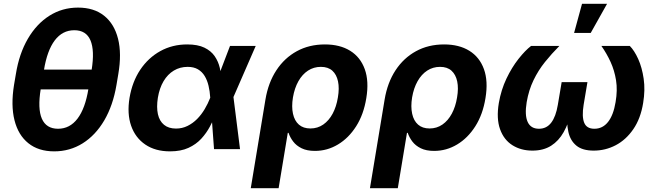

<svg xmlns="http://www.w3.org/2000/svg" viewBox="-20 -779 3421 1003"><path d="M263.2 11.7Q181.2 11.7 128.2 -30.8Q75.2 -73.2 55.7 -150.9Q36.1 -228.5 53.2 -335L63 -392.6Q80.1 -498.5 125.5 -576.4Q170.9 -654.3 238 -696.8Q305.2 -739.3 387.7 -739.3Q470.7 -739.3 523.9 -696.8Q577.1 -654.3 596.7 -576.4Q616.2 -498.5 598.1 -392.6L588.4 -335Q570.3 -228 524.7 -150.1Q479 -72.3 411.9 -30.3Q344.7 11.7 263.2 11.7ZM283.2 -106.4Q344.7 -106.4 385 -159.4Q425.3 -212.4 441.9 -314.9L458.5 -412.6Q475.1 -515.1 452.6 -568.1Q430.2 -621.1 368.2 -621.1Q306.2 -621.1 266.1 -568.1Q226.1 -515.1 209.5 -412.6L192.9 -314.9Q175.8 -211.4 198.7 -158.9Q221.7 -106.4 283.2 -106.4ZM167.5 -312 184.6 -415.5H483.4L465.8 -312Z M868.2 11.7Q791.5 11.7 739.3 -23.7Q687 -59.1 665 -122.1Q643.1 -185.1 656.7 -268.1Q670.9 -352.1 712.6 -414.6Q754.4 -477.1 817.4 -512Q880.4 -546.9 958 -546.9Q1013.2 -546.9 1047.9 -530Q1082.5 -513.2 1101.6 -485.4Q1120.6 -457.5 1128.2 -424.6Q1135.7 -391.6 1137.7 -359.9H1180.7L1199.2 -274.9L1233.9 0H1098.1L1078.1 -271Q1076.2 -302.7 1069.3 -331.3Q1062.5 -359.9 1049.1 -382.1Q1035.6 -404.3 1013.9 -417Q992.2 -429.7 960.4 -429.7Q920.4 -429.7 888.2 -410.4Q856 -391.1 834.5 -355Q813 -318.8 804.7 -268.6Q796.9 -218.8 804.9 -182.6Q813 -146.5 836.9 -127Q860.8 -107.4 899.4 -107.4Q931.6 -107.4 959.5 -121.1Q987.3 -134.8 1009.8 -157.5Q1032.2 -180.2 1049.3 -209Q1066.4 -237.8 1078.1 -268.1L1181.6 -539.1H1315.9L1197.8 -268.1L1150.9 -184.6H1108.4Q1094.7 -152.3 1076.7 -118.2Q1058.6 -84 1031.5 -54.4Q1004.4 -24.9 964.6 -6.6Q924.8 11.7 868.2 11.7Z M1290 204.1 1366.7 -259.3Q1381.3 -347.2 1423.6 -411.6Q1465.8 -476.1 1530.5 -511.5Q1595.2 -546.9 1677.2 -546.9Q1755.9 -546.9 1809.3 -513.7Q1862.8 -480.5 1885.5 -417.7Q1908.2 -355 1893.6 -266.6Q1879.9 -181.2 1840.6 -119.4Q1801.3 -57.6 1745.4 -24.2Q1689.5 9.3 1625.5 9.3Q1583.5 9.3 1555.7 -4.4Q1527.8 -18.1 1511.5 -39.8Q1495.1 -61.5 1487.3 -85H1483.4L1435.5 204.1ZM1601.6 -107.9Q1639.2 -107.9 1668.7 -128.4Q1698.2 -148.9 1717.8 -185.3Q1737.3 -221.7 1745.1 -270Q1753.4 -317.9 1745.8 -353.8Q1738.3 -389.6 1716.1 -409.7Q1693.8 -429.7 1656.2 -429.7Q1619.1 -429.7 1589.1 -410.2Q1559.1 -390.6 1538.8 -354.7Q1518.6 -318.8 1510.3 -270Q1502.4 -221.7 1510.5 -184.8Q1518.6 -147.9 1541.5 -127.9Q1564.5 -107.9 1601.6 -107.9Z M1912.6 204.1 1989.3 -259.3Q2003.9 -347.2 2046.1 -411.6Q2088.4 -476.1 2153.1 -511.5Q2217.8 -546.9 2299.8 -546.9Q2378.4 -546.9 2431.9 -513.7Q2485.4 -480.5 2508.1 -417.7Q2530.8 -355 2516.1 -266.6Q2502.4 -181.2 2463.1 -119.4Q2423.8 -57.6 2367.9 -24.2Q2312 9.3 2248 9.3Q2206.1 9.3 2178.2 -4.4Q2150.4 -18.1 2134 -39.8Q2117.7 -61.5 2109.9 -85H2106L2058.1 204.1ZM2224.1 -107.9Q2261.7 -107.9 2291.3 -128.4Q2320.8 -148.9 2340.3 -185.3Q2359.9 -221.7 2367.7 -270Q2376 -317.9 2368.4 -353.8Q2360.8 -389.6 2338.6 -409.7Q2316.4 -429.7 2278.8 -429.7Q2241.7 -429.7 2211.7 -410.2Q2181.6 -390.6 2161.4 -354.7Q2141.1 -318.8 2132.8 -270Q2125 -221.7 2133.1 -184.8Q2141.1 -147.9 2164.1 -127.9Q2187 -107.9 2224.1 -107.9Z M2761.2 7.8Q2701.7 7.8 2657 -20.3Q2612.3 -48.3 2592.3 -104Q2572.3 -159.7 2585.9 -241.2Q2597.7 -309.6 2625.7 -368.4Q2653.8 -427.2 2688.7 -471.4Q2723.6 -515.6 2754.4 -539.1H2902.3Q2862.3 -499 2827.1 -455.3Q2792 -411.6 2767.1 -360.1Q2742.2 -308.6 2731.4 -245.6Q2720.2 -177.2 2736.6 -141.8Q2752.9 -106.4 2795.4 -106.4Q2835.4 -106.4 2859.6 -138.2Q2883.8 -169.9 2894 -231L2914.1 -350.1H3048.8L3028.8 -231Q3019 -169.9 3031.7 -138.2Q3044.4 -106.4 3085 -106.4Q3128.4 -106.4 3156.5 -142.1Q3184.6 -177.7 3195.8 -245.6Q3206.5 -308.1 3198.2 -359.6Q3189.9 -411.1 3169.7 -455.3Q3149.4 -499.5 3121.6 -539.1H3270Q3293.9 -515.1 3314 -470.7Q3334 -426.3 3342.5 -367.7Q3351.1 -309.1 3339.8 -241.2Q3326.7 -159.7 3288.3 -104Q3250 -48.3 3196.3 -20.3Q3142.6 7.8 3081.5 7.8Q3022.9 7.8 2991.2 -18.1Q2959.5 -43.9 2949.2 -89.6Q2939 -135.3 2943.8 -194.8H2964.8Q2950.2 -134.8 2924.6 -88.9Q2898.9 -43 2858.9 -17.6Q2818.8 7.8 2761.2 7.8ZM2979 -606.9 3020.5 -759.3H3151.4L3065.9 -606.9Z"/></svg>

Font: Inter 18pt
Style: Bold Italic
Weight: 700
Italic angle: -9.3988°
Designer: Rasmus Andersson
Foundry: rsms
Version: Version 4.001;git-66647c0bb